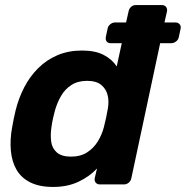

<svg xmlns="http://www.w3.org/2000/svg" viewBox="-20 -730 736 760"><path d="M190 10Q136 10 100 -8Q64 -26 45.5 -58Q27 -90 23 -133.5Q19 -177 28 -226Q31 -245 34.5 -260.5Q38 -276 42 -294Q54 -342 76 -384.5Q98 -427 131 -460Q164 -493 207.5 -511.5Q251 -530 305 -530Q357 -530 390.5 -512.5Q424 -495 442 -467L462 -559H418Q407 -559 402 -566Q397 -573 399 -584L406 -617Q408 -627 416.5 -634Q425 -641 435 -641H479L489 -685Q491 -696 499 -703Q507 -710 518 -710H621Q631 -710 637 -703Q643 -696 641 -685L631 -641H675Q685 -641 691 -634Q697 -627 695 -617L688 -584Q686 -573 677 -566Q668 -559 658 -559H614L500 -25Q498 -14 489.5 -7Q481 0 471 0H375Q365 0 359 -7Q353 -14 355 -25L364 -63Q334 -31 290.5 -10.5Q247 10 190 10ZM261 -110Q299 -110 325 -127Q351 -144 367 -170Q383 -196 391 -226Q396 -245 400 -264Q404 -283 407 -301Q412 -329 406 -353.5Q400 -378 380.5 -394Q361 -410 325 -410Q288 -410 262.5 -393.5Q237 -377 221.5 -350Q206 -323 197 -291Q193 -276 189.5 -260Q186 -244 184 -229Q179 -197 182.5 -170Q186 -143 205 -126.5Q224 -110 261 -110Z"/></svg>

Font: Rubik SemiBold
Style: Italic
Weight: 600
Italic angle: -12°
Designer: Hubert and Fischer
Foundry: Hubert and Fischer
Version: Version 2.300;gftools[0.9.30]